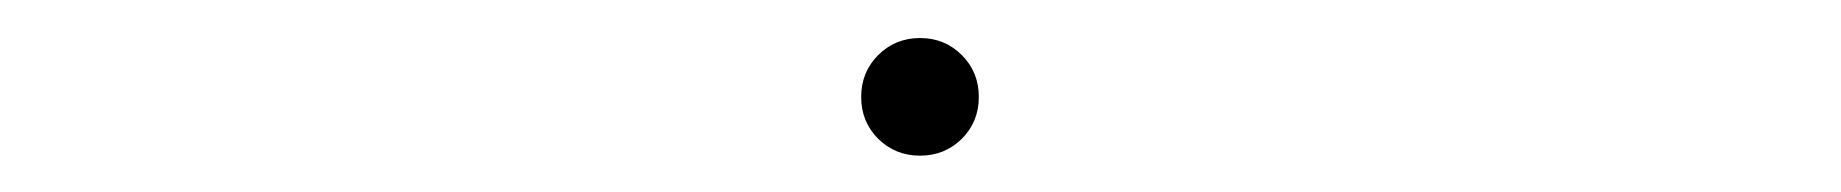

<svg xmlns="http://www.w3.org/2000/svg" viewBox="-20 -405 978 102"><path d="M437.5 -353.5Q437.5 -366.7 446.5 -375.7Q455.6 -384.8 468.8 -384.8Q481.9 -384.8 491 -375.7Q500 -366.7 500 -353.5Q500 -340.3 491 -331.3Q481.9 -322.3 468.8 -322.3Q455.6 -322.3 446.5 -331.3Q437.5 -340.3 437.5 -353.5Z"/></svg>

Font: Pretendard JP Thin
Style: Regular
Weight: 100
Designer: Base glyphs from Inter by Rasmus Andersson; Hangeul glyphs from Noto Sans CJK(Source Han Sans) by Jang Soo-young and Kan
Foundry: Kil Hyung-jin
Version: Version 1.309